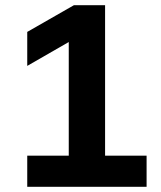

<svg xmlns="http://www.w3.org/2000/svg" viewBox="-20 -720 620 740"><path d="M85 -466V-597L265 -700H385V-120H545V0H85V-120H245V-558Z"/></svg>

Font: Quantico
Style: Bold
Weight: 700
Designer: Matt Desmond
Foundry: MADtype
Version: Version 2.002